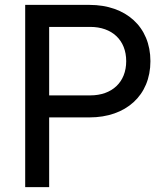

<svg xmlns="http://www.w3.org/2000/svg" viewBox="-20 -765 685 785"><path d="M83 0H181V-285H346C494 -285 595 -374 595 -515C595 -656 494 -745 346 -745H83ZM181 -375V-655H349C438 -655 496 -601 496 -515C496 -429 438 -375 349 -375Z"/></svg>

Font: Mluvka Medium
Style: Regular
Weight: 500
Designer: Modified by Jiří Krblich, Original typeface by Gumpita Rahayu
Foundry: Gumpita Rahayu & Jiří Krblich
Version: Version 2.000;Glyphs 3.1.1 (3134)